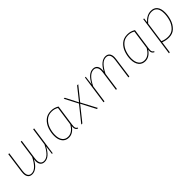

<svg xmlns="http://www.w3.org/2000/svg" viewBox="270 -1790 3248 3248"><g transform="rotate(-45 1893.5 -166.0)"><path d="M766 -519 692 0H674L694 -161Q651 -76 601 -33Q551 10 495 10Q445 10 418.5 -20.5Q392 -51 392 -108Q392 -128 395 -150L396 -154Q354 -73 303 -31.5Q252 10 198 10Q148 10 121.5 -20.5Q95 -51 95 -108Q95 -128 98 -150L149 -519H171L120 -152Q117 -130 117 -109Q117 -60 138 -34.5Q159 -9 199 -9Q254 -9 304 -58Q354 -107 402 -202L447 -519H469L417 -152Q414 -130 414 -111Q414 -60 435 -34.5Q456 -9 496 -9Q552 -9 602 -58.5Q652 -108 699 -204L744 -519Z M1320 -488 1266 -112Q1262 -80 1262 -68Q1262 -45 1270 -30Q1278 -15 1298 -7L1291 10Q1266 0 1254 -18.5Q1242 -37 1242 -68Q1242 -75 1244 -97Q1213 -47 1169 -18.5Q1125 10 1075 10Q1000 10 957.5 -43.5Q915 -97 915 -190Q915 -268 941.5 -346Q968 -424 1026.5 -476.5Q1085 -529 1175 -529Q1219 -529 1253 -518.5Q1287 -508 1320 -488ZM937 -191Q937 -106 973 -58.5Q1009 -11 1075 -11Q1177 -11 1247 -135L1296 -477Q1243 -510 1175 -510Q1093 -510 1039.5 -460Q986 -410 961.5 -336.5Q937 -263 937 -191Z M1822 -519 1627 -277 1774 0H1749L1612 -263L1402 0H1376L1600 -279L1475 -519H1499L1615 -293L1795 -519Z M2580 -411Q2580 -392 2577 -369L2526 0H2504L2555 -367Q2558 -390 2558 -409Q2558 -459 2537 -484.5Q2516 -510 2475 -510Q2420 -510 2370.5 -461.5Q2321 -413 2273 -317L2228 0H2206L2258 -367Q2261 -390 2261 -408Q2261 -458 2239.5 -484Q2218 -510 2178 -510Q2072 -510 1976 -315L1931 0H1909L1983 -519H2001L1981 -358Q2024 -443 2074 -486Q2124 -529 2180 -529Q2230 -529 2256.5 -498.5Q2283 -468 2283 -411Q2283 -392 2280 -369L2279 -365Q2321 -446 2372 -487.5Q2423 -529 2477 -529Q2527 -529 2553.5 -498.5Q2580 -468 2580 -411Z M3148 -488 3094 -112Q3090 -80 3090 -68Q3090 -45 3098 -30Q3106 -15 3126 -7L3119 10Q3094 0 3082 -18.5Q3070 -37 3070 -68Q3070 -75 3072 -97Q3041 -47 2997 -18.5Q2953 10 2903 10Q2828 10 2785.5 -43.5Q2743 -97 2743 -190Q2743 -268 2769.5 -346Q2796 -424 2854.5 -476.5Q2913 -529 3003 -529Q3047 -529 3081 -518.5Q3115 -508 3148 -488ZM2765 -191Q2765 -106 2801 -58.5Q2837 -11 2903 -11Q3005 -11 3075 -135L3124 -477Q3071 -510 3003 -510Q2921 -510 2867.5 -460Q2814 -410 2789.5 -336.5Q2765 -263 2765 -191Z M3378 -519H3397L3387 -437Q3469 -529 3567 -529Q3642 -529 3681.5 -480Q3721 -431 3721 -339Q3721 -261 3695.5 -181Q3670 -101 3613 -45.5Q3556 10 3467 10Q3396 10 3329 -17L3299 194L3277 197ZM3699 -339Q3699 -423 3665.5 -466Q3632 -509 3567 -509Q3512 -509 3469.5 -483.5Q3427 -458 3384 -408L3332 -39Q3395 -11 3466 -11Q3549 -11 3601.5 -64Q3654 -117 3676.5 -192.5Q3699 -268 3699 -339Z"/></g></svg>

Font: Fira Sans Thin
Style: Italic
Weight: 250
Italic angle: -8°
Designer: Carrois Corporate & Edenspiekermann AG
Foundry: Carrois Corporate GbR & Edenspiekermann AG
Version: Version 4.203